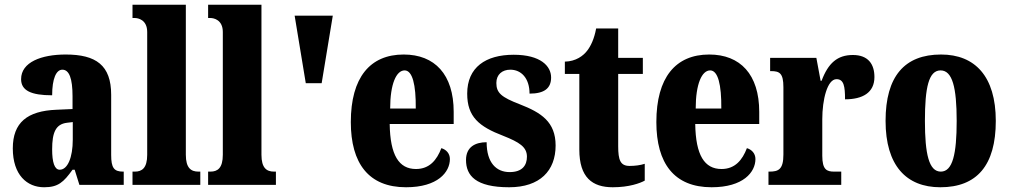

<svg xmlns="http://www.w3.org/2000/svg" viewBox="-20 -780 4255 810"><path d="M166 10C225 10 248 -11 286 -64H295L315 0H502V-56H499C461 -56 449 -72 449 -126V-380C449 -505 385 -550 257 -550C155 -550 69 -518 69 -446C69 -398 111 -378 200 -378C200 -448 217 -486 243 -486C272 -486 286 -449 286 -374V-320L218 -317C95 -312 34 -263 34 -154C34 -42 94 10 166 10ZM232 -64C210 -64 200 -95 200 -150C200 -221 215 -256 262 -262L287 -265V-191C287 -115 265 -64 232 -64Z M539 0H825V-56H817C786 -56 764 -71 764 -127V-760H539V-704H549C562 -704 601 -697 601 -645V-127C601 -71 579 -56 549 -56H539Z M858 0H1144V-56H1136C1105 -56 1083 -71 1083 -127V-760H858V-704H868C881 -704 920 -697 920 -645V-127C920 -71 898 -56 868 -56H858Z M1270 -429H1337L1384 -714H1223Z M1693 10C1827 10 1878 -54 1878 -109C1878 -133 1862 -149 1842 -155C1823 -105 1792 -67 1735 -67C1663 -67 1626 -125 1624 -257H1894V-308C1894 -466 1814 -550 1683 -550C1541 -550 1460 -453 1460 -265C1460 -91 1535 10 1693 10ZM1734 -322H1626C1626 -426 1652 -483 1687 -483C1720 -483 1735 -423 1734 -322Z M2128 10C2258 10 2324 -60 2324 -166C2324 -266 2263 -305 2173 -340C2095 -370 2074 -388 2074 -430C2074 -466 2099 -486 2133 -486C2178 -486 2214 -451 2214 -385C2277 -385 2305 -408 2305 -453C2305 -501 2261 -549 2147 -549C2029 -549 1951 -496 1951 -385C1951 -287 2001 -246 2103 -207C2171 -180 2203 -160 2203 -119C2203 -83 2184 -54 2130 -54C2074 -54 2033 -93 2033 -180C1985 -180 1946 -160 1946 -105C1946 -39 1987 10 2128 10Z M2565 10C2634 10 2680 -7 2700 -18V-89C2682 -83 2659 -80 2636 -80C2597 -80 2588 -105 2588 -163V-468H2692V-536H2588V-660H2495C2487 -616 2472 -585 2457 -566C2441 -545 2410 -521 2363 -520V-468H2424V-149C2424 -31 2479 10 2565 10Z M2982 10C3116 10 3167 -54 3167 -109C3167 -133 3151 -149 3131 -155C3112 -105 3081 -67 3024 -67C2952 -67 2915 -125 2913 -257H3183V-308C3183 -466 3103 -550 2972 -550C2830 -550 2749 -453 2749 -265C2749 -91 2824 10 2982 10ZM3023 -322H2915C2915 -426 2941 -483 2976 -483C3009 -483 3024 -423 3023 -322Z M3222 0H3529V-56H3499C3468 -56 3449 -64 3449 -123V-277C3449 -359 3470 -446 3509 -446C3540 -446 3545 -416 3545 -361C3619 -361 3669 -389 3669 -455C3669 -509 3643 -548 3578 -548C3513 -548 3474 -514 3446 -439H3442L3424 -536H3229V-480H3233C3269 -480 3285 -471 3285 -412V-128C3285 -65 3264 -56 3226 -56H3222Z M3947 10C4101 10 4181 -82 4181 -270C4181 -458 4093 -550 3950 -550C3796 -550 3716 -458 3716 -270C3716 -82 3803 10 3947 10ZM3949 -56C3899 -56 3882 -130 3882 -270C3882 -411 3898 -483 3948 -483C3998 -483 4016 -411 4016 -270C4016 -130 3999 -56 3949 -56Z"/></svg>

Font: Noto Serif Hebrew ExtraCondensed Black
Style: Regular
Weight: 900
Width: 2
Designer: Monotype Design Team
Foundry: Monotype Imaging Inc.
Version: Version 2.004